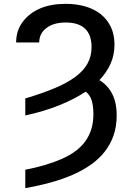

<svg xmlns="http://www.w3.org/2000/svg" viewBox="-20 -757 684 990"><path d="M63.2 -538Q63.2 -598.4 96.2 -643.1Q130 -688.9 186.1 -713.1Q242.2 -737.2 318.5 -737.2Q373.9 -737.2 420.3 -723.7Q466.6 -710.2 499.8 -683.6Q533 -657 551.7 -617.7Q570.3 -578.5 570.3 -527Q570.3 -473.7 550.2 -428.6Q530.2 -383.5 492.5 -343.8Q534.8 -318.5 558.2 -273.6Q581.7 -228.7 581.7 -162.3Q581.7 -106.2 565.9 -59.8Q550.1 -13.5 520.6 24.3Q491.1 62.1 449 91.8Q407 121.4 354.6 144.4Q302.2 167.3 240.6 184.1Q179 201 110.4 213.1V118.3Q221.2 96.6 299.7 61.8Q339.1 44.4 369.3 22Q399.5 -0.4 419.9 -28.6Q440.3 -56.8 451 -91.6Q461.6 -126.4 461.6 -168.7Q461.6 -211.6 452.4 -240.1Q443.2 -268.5 421.9 -284.4Q361.5 -244.7 284.6 -213.8Q207.7 -182.9 110.4 -161.6V-249.3Q196.7 -275.2 261 -302Q325.3 -328.8 367.7 -360.1Q410.2 -391.3 431.1 -429Q452.1 -466.6 452.1 -514.2Q452.1 -577.4 418.5 -609.2Q384.9 -641 318.5 -641Q256.4 -641 219.5 -612.6Q182.2 -584.5 182.2 -538Z"/></svg>

Font: Inter P Medium
Style: Regular
Weight: 500
Designer: Rasmus Andersson
Foundry: rsms
Version: Version 3.018;git-588b23468